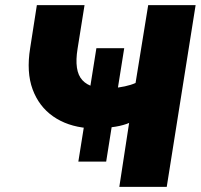

<svg xmlns="http://www.w3.org/2000/svg" viewBox="-20 -725 779 745"><path d="M443 0 481 -248Q472 -244 458 -240Q444 -236 428.5 -233.5Q413 -231 396 -229L415 -243L392 -98H284L307 -242L319 -228Q241 -235 186 -273.5Q131 -312 106.5 -378.5Q82 -445 97 -538L123 -705H308L281 -536Q274 -493 278.5 -462.5Q283 -432 299.5 -414Q316 -396 344 -388L329 -381L354 -538H462L436 -375L416 -383Q441 -385 464.5 -390Q488 -395 506 -403L555 -705H739L627 0Z"/></svg>

Font: Nunito Sans 11pt Black
Style: Italic
Weight: 900
Italic angle: -9°
Version: Version 3.101;gftools[0.9.27]